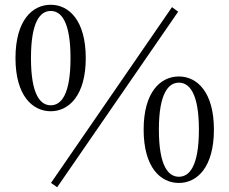

<svg xmlns="http://www.w3.org/2000/svg" viewBox="-20 -758 963 806"><path d="M193 -291C269 -291 340 -357 340 -514C340 -673 269 -738 193 -738C116 -738 45 -673 45 -514C45 -357 116 -291 193 -291ZM193 -316C150 -316 110 -359 110 -514C110 -670 150 -712 193 -712C236 -712 276 -669 276 -514C276 -359 236 -316 193 -316ZM731 10C807 10 878 -55 878 -214C878 -372 807 -437 731 -437C654 -437 583 -372 583 -214C583 -55 654 10 731 10ZM731 -16C688 -16 647 -58 647 -214C647 -368 688 -411 731 -411C774 -411 815 -368 815 -214C815 -58 774 -16 731 -16ZM220 28 728 -709 702 -728 194 10Z"/></svg>

Font: Harano Aji Mincho CN
Style: Regular
Weight: 400
Foundry: Masamichi Hosoda
Version: HaranoAjiMinchoCN-Regular version 20230610;ttx 4.39.4